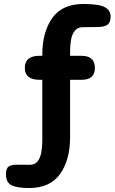

<svg xmlns="http://www.w3.org/2000/svg" viewBox="-20 -781 577 967"><path d="M127 166Q66 166 38 152Q10 138 10 97Q10 67 24 57.5Q38 48 64.5 48.5Q91 49 129 49Q156 49 169.5 31.5Q183 14 188 -14Q193 -42 193 -71V-379H179Q105 -379 105 -439Q105 -500 179 -500H193V-504Q193 -620 243.5 -690.5Q294 -761 399 -761Q476 -761 506.5 -745.5Q537 -730 537 -698Q537 -668 522 -657Q507 -646 476 -645Q445 -644 397 -644Q371 -644 357 -626.5Q343 -609 338 -581.5Q333 -554 333 -524V-500H390Q458 -500 458 -439Q458 -379 390 -379H333V-91Q333 25 282.5 95.5Q232 166 127 166Z"/></svg>

Font: Madimi One
Style: Regular
Weight: 400
Designer: Taurai Valerie Mtake, Mirko Velimirovic
Foundry: TaVaTake
Version: Version 1.000; ttfautohint (v1.8.4.7-5d5b)